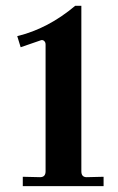

<svg xmlns="http://www.w3.org/2000/svg" viewBox="-20 -638 405 658"><path d="M258.8 -618.2V-50.8Q258.8 -30.8 276.9 -30.8L335 -32.2V0H58.1V-32.2L117.2 -30.8Q136.2 -30.8 136.2 -50.8V-483.9Q136.7 -493.2 130.9 -498Q125 -502.9 117.2 -499L50.8 -476.1L39.1 -514.2Q144.5 -539.6 237.8 -618.2Z"/></svg>

Font: Unna-Bold
Style: Bold
Weight: 700
Designer: Jorge de Buen U.
Foundry: Omnibus-Type
Version: Version 2.006;PS 002.006;hotconv 1.0.70;makeotf.lib2.5.58329